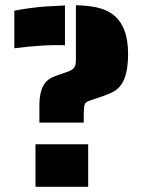

<svg xmlns="http://www.w3.org/2000/svg" viewBox="-20 -716 561 736"><path d="M131 -311Q131 -375 157 -403Q168 -414 181.5 -420Q195 -426 219 -434Q235 -439 246.5 -444Q258 -449 263 -455Q268 -461 269.5 -469Q271 -477 271 -491V-696Q316 -695 351 -687.5Q386 -680 412 -661Q471 -617 471 -510Q471 -429 445 -392Q434 -376 418 -366.5Q402 -357 379 -349L329 -332Q317 -328 312 -325Q307 -322 305 -316Q302 -309 302 -298Q301 -290 301 -265V-246H131ZM35 -675Q83 -685 152 -691L229 -695V-542Q224 -543 213 -543H193Q150 -543 88 -537L35 -531ZM116 -163H318V0H116Z"/></svg>

Font: Saira Stencil
Style: Regular
Weight: 400
Designer: Hector Gatti with collaboration of the Omnibus-Type team
Foundry: Omnibus-Type
Version: Version 1.003